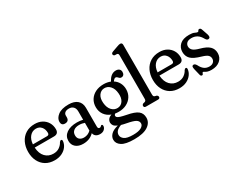

<svg xmlns="http://www.w3.org/2000/svg" viewBox="-113 -1294 2612 2098"><g transform="rotate(-30 1193.0 -245.0)"><path d="M410 -278.5Q410 -220 351 -220H108.5Q113.5 -142 153.5 -100.8Q193.5 -59.5 254.5 -59.5Q300.5 -59.5 331.5 -81.8Q362.5 -104 377 -133.5Q387.5 -148 398 -148Q413 -148 411.5 -127Q408.5 -92 385.8 -60.5Q363 -29 323.5 -9.5Q284 10 231 10Q167 10 120.2 -18.2Q73.5 -46.5 48 -97Q22.5 -147.5 22.5 -214Q22.5 -279.5 47.8 -331.8Q73 -384 120.8 -414Q168.5 -444 235.5 -444Q287 -444 326.2 -422.8Q365.5 -401.5 387.8 -364Q410 -326.5 410 -278.5ZM222.5 -393Q176 -393 144.8 -357.5Q113.5 -322 109 -260.5H286.5Q314 -260.5 314 -287.5Q314 -334.5 288.8 -363.8Q263.5 -393 222.5 -393Z M463.5 -99Q463.5 -158.5 512.2 -193.2Q561 -228 644.5 -228Q684 -228 719 -219V-322.5Q719 -361.5 699 -382.2Q679 -403 645 -403Q612.5 -403 595.2 -389.5Q578 -376 578 -354V-332.5Q578 -281.5 528 -281.5Q504 -281.5 493.2 -294Q482.5 -306.5 482.5 -327.5Q482.5 -373 528.2 -408.5Q574 -444 662.5 -444Q734 -444 772.5 -410.5Q811 -377 811 -316V-79Q811 -52 833.5 -52Q845.5 -52 852.5 -62Q858 -69 863.5 -69Q877 -69 877 -50Q877 -27.5 857 -8.8Q837 10 802.5 10Q771.5 10 751.5 -4.8Q731.5 -19.5 727.5 -45Q674.5 10 591 10Q532 10 497.8 -19.5Q463.5 -49 463.5 -99ZM556.5 -115Q556.5 -80.5 577.5 -63Q598.5 -45.5 631.5 -45.5Q681.5 -45.5 719 -82V-180Q703.5 -185.5 686.5 -188.8Q669.5 -192 650 -192Q607 -192 581.8 -171.8Q556.5 -151.5 556.5 -115Z M1160 -27Q1250.5 -10.5 1290 19.8Q1329.5 50 1329.5 106.5Q1329.5 168.5 1271.8 207.2Q1214 246 1098 246Q989 246 941.8 215Q894.5 184 894.5 136.5Q894.5 100 923.5 70.2Q952.5 40.5 1015 25Q981 10 969.2 -7.5Q957.5 -25 957.5 -44.5Q957.5 -66 971.5 -84.8Q985.5 -103.5 1015.5 -113.5Q964.5 -132.5 935.8 -172.8Q907 -213 907 -267.5Q907 -320 932 -359.8Q957 -399.5 1001.5 -421.8Q1046 -444 1104.5 -444Q1152 -444 1191 -428L1194 -433Q1214.5 -471.5 1240 -489.2Q1265.5 -507 1295.5 -507Q1322 -507 1337.5 -493.8Q1353 -480.5 1353 -456.5Q1353 -435 1342.2 -422.5Q1331.5 -410 1313.5 -410Q1299 -410 1290.5 -418Q1282 -426 1274.2 -434Q1266.5 -442 1255 -442Q1239.5 -442 1219 -413Q1254.5 -390.5 1273.8 -354.2Q1293 -318 1293 -273.5Q1293 -222 1268.2 -182.8Q1243.5 -143.5 1200.2 -121.5Q1157 -99.5 1102 -99.5Q1078 -99.5 1055.5 -103Q1042.5 -93.5 1042.5 -80.5Q1042.5 -70 1051 -61.8Q1059.5 -53.5 1084.8 -45.2Q1110 -37 1160 -27ZM1088 -402Q1046 -400 1020.8 -364Q995.5 -328 1001 -267.5Q1006.5 -206.5 1037.5 -173.2Q1068.5 -140 1111.5 -141.5Q1154 -143 1179 -179.2Q1204 -215.5 1198.5 -275.5Q1193.5 -336.5 1162.2 -370Q1131 -403.5 1088 -402ZM971 119.5Q971 151 1002 174.2Q1033 197.5 1112 197.5Q1179.5 197.5 1213.5 178.5Q1247.5 159.5 1247.5 131.5Q1247.5 101.5 1219 84Q1190.5 66.5 1110 51.5Q1075 45 1048.5 37Q1004.5 54 987.8 74.2Q971 94.5 971 119.5Z M1508 -708.5V-84.5Q1508 -67.5 1512.2 -60.2Q1516.5 -53 1528 -49.5L1545.5 -45.5Q1562.5 -37 1562.5 -21.5Q1562.5 0 1537.5 0H1386Q1361 0 1361 -21.5Q1361 -37 1378 -45.5L1396 -49.5Q1407 -53 1411.5 -60.2Q1416 -67.5 1416 -84.5V-627Q1416 -641.5 1412 -647.5Q1408 -653.5 1398 -656L1370.5 -657Q1353 -663 1353 -677.5Q1353 -686 1358.2 -691.8Q1363.5 -697.5 1377 -702.5L1441.5 -725.5Q1458 -731.5 1466.8 -733.8Q1475.5 -736 1483 -736Q1508 -736 1508 -708.5Z M1983.5 -278.5Q1983.5 -220 1924.5 -220H1682Q1687 -142 1727 -100.8Q1767 -59.5 1828 -59.5Q1874 -59.5 1905 -81.8Q1936 -104 1950.5 -133.5Q1961 -148 1971.5 -148Q1986.5 -148 1985 -127Q1982 -92 1959.2 -60.5Q1936.5 -29 1897 -9.5Q1857.5 10 1804.5 10Q1740.5 10 1693.8 -18.2Q1647 -46.5 1621.5 -97Q1596 -147.5 1596 -214Q1596 -279.5 1621.2 -331.8Q1646.5 -384 1694.2 -414Q1742 -444 1809 -444Q1860.5 -444 1899.8 -422.8Q1939 -401.5 1961.2 -364Q1983.5 -326.5 1983.5 -278.5ZM1796 -393Q1749.5 -393 1718.2 -357.5Q1687 -322 1682.5 -260.5H1860Q1887.5 -260.5 1887.5 -287.5Q1887.5 -334.5 1862.2 -363.8Q1837 -393 1796 -393Z M2206 -32.5Q2239 -32.5 2257.2 -49.5Q2275.5 -66.5 2275.5 -92.5Q2275.5 -118 2257.8 -135.8Q2240 -153.5 2187.5 -169Q2095.5 -195 2061.8 -229.2Q2028 -263.5 2028 -317Q2028 -372 2067 -408Q2106 -444 2184.5 -444Q2227.5 -444 2249.5 -433Q2271.5 -422 2283.5 -422Q2289.5 -422 2292.5 -427.5Q2295.5 -433 2299.5 -438.5Q2303.5 -444 2313 -444Q2321 -444 2327.2 -438.8Q2333.5 -433.5 2338.5 -417.5L2363 -346.5Q2374.5 -307.5 2355 -299.5Q2331 -289.5 2313.5 -318.5Q2289 -363.5 2258.2 -382Q2227.5 -400.5 2189.5 -400.5Q2147.5 -400.5 2129 -382.2Q2110.5 -364 2110.5 -339Q2110.5 -311.5 2131.5 -291Q2152.5 -270.5 2211 -254.5Q2288 -234 2322.8 -201Q2357.5 -168 2357.5 -114.5Q2357.5 -59.5 2317.2 -24.2Q2277 11 2209 11Q2176.5 11 2157.8 4.2Q2139 -2.5 2129.2 -9.5Q2119.5 -16.5 2115 -16.5Q2108 -16.5 2105.5 -9.5Q2103 -2.5 2099.8 4.2Q2096.5 11 2087 11Q2070.5 11 2066 -11.5L2047.5 -87.5Q2042.5 -110.5 2044 -121.5Q2045.5 -132.5 2056.5 -136Q2078.5 -143 2096.5 -112.5Q2117 -70.5 2143.8 -51.5Q2170.5 -32.5 2206 -32.5Z"/></g></svg>

Font: Fraunces 144pt S100
Style: Regular
Weight: 400
Version: Version 1.000; ttfautohint (v1.8.3)